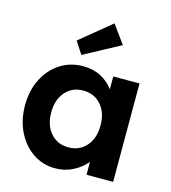

<svg xmlns="http://www.w3.org/2000/svg" viewBox="-118 -892 887 997"><g transform="rotate(15 325.5 -393.5)"><path d="M269 10Q203 10 150 -26Q97 -62 66 -124.5Q35 -187 35 -266Q35 -346 66.5 -408Q98 -470 152 -505Q206 -540 275 -540Q330 -540 371.5 -518Q413 -496 439 -460V-529H580V0H437V-69Q409 -35 365.5 -12.5Q322 10 269 10ZM308 -113Q368 -113 404.5 -155Q441 -197 441 -266Q441 -334 404.5 -376Q368 -418 308 -418Q249 -418 212.5 -376Q176 -334 176 -266Q176 -197 212.5 -155Q249 -113 308 -113ZM250 -594 207 -660 374 -797 445 -699Z"/></g></svg>

Font: Lexend Deca SemiBold
Style: Regular
Weight: 600
Designer: Bonnie Shaver-Troup, Thomas Jockin
Foundry: Lexend
Version: Version 1.008; ttfautohint (v1.8.4.7-5d5b)